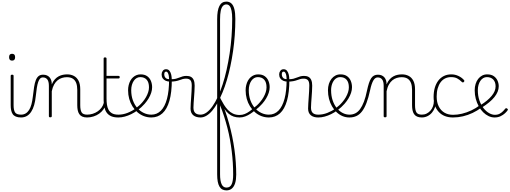

<svg xmlns="http://www.w3.org/2000/svg" viewBox="-20 -1444 6337 2388"><path d="M243 17Q203 17 177 6Q151 -5 137.5 -25.5Q124 -46 118.5 -74Q113 -102 113 -136V-500Q113 -508 117.5 -511.5Q122 -515 130 -515Q140 -515 144.5 -511.5Q149 -508 149 -500V-136Q149 -75 167 -46.5Q185 -18 243 -18Q250 -18 253 -12.5Q256 -7 256 -0.5Q256 6 253 11.5Q250 17 243 17ZM130 -690Q111 -690 102 -701Q93 -712 93 -733Q93 -754 102 -764.5Q111 -775 130 -775Q149 -775 158.5 -764.5Q168 -754 168 -733Q168 -711 158.5 -700.5Q149 -690 130 -690Z M240 17Q231 17 226 11.5Q221 6 221 -0.5Q221 -7 226 -12.5Q231 -18 240 -18Q274 -18 299 -33Q324 -48 342 -76.5Q360 -105 371 -146Q382 -187 388 -239Q396 -309 404 -361Q412 -413 425.5 -447Q439 -481 460.5 -498Q482 -515 516 -515Q525 -515 529.5 -510Q534 -505 533.5 -498Q533 -491 528 -486Q523 -481 514 -481Q493 -481 479 -467Q465 -453 455 -424Q445 -395 438 -351Q431 -307 425 -248Q419 -187 405 -138Q391 -89 368 -54Q345 -19 313.5 -1Q282 17 240 17Z M1065 17Q1027 17 1003 6Q979 -5 965.5 -25.5Q952 -46 946.5 -74Q941 -102 941 -136V-326Q941 -376 928 -411Q915 -446 886.5 -465Q858 -484 811 -484Q781 -484 751.5 -475Q722 -466 697 -446Q672 -426 653 -392.5Q634 -359 624 -309V0Q624 8 619.5 11.5Q615 15 605 15Q596 15 592 11.5Q588 8 588 0V-376Q588 -431 568.5 -456Q549 -481 514 -481Q505 -481 500.5 -486Q496 -491 496.5 -498Q497 -505 502 -510Q507 -515 516 -515Q544 -515 564 -506Q584 -497 597.5 -481Q611 -465 617.5 -443.5Q624 -422 624 -397V-394Q640 -433 662.5 -457.5Q685 -482 711 -495.5Q737 -509 764 -514Q791 -519 816 -519Q862 -519 898.5 -500Q935 -481 956.5 -440.5Q978 -400 978 -334V-136Q978 -75 995 -46.5Q1012 -18 1065 -18Q1072 -18 1075.5 -12.5Q1079 -7 1079 -0.5Q1079 6 1075.5 11.5Q1072 17 1065 17Z M1061 17Q1052 17 1047 11.5Q1042 6 1042 -0.5Q1042 -7 1047 -12.5Q1052 -18 1061 -18Q1099 -18 1133.5 -29Q1168 -40 1196 -59.5Q1224 -79 1243.5 -106Q1263 -133 1271 -165Q1273 -174 1281 -173.5Q1289 -173 1295 -167Q1301 -161 1297 -151Q1288 -114 1266.5 -83.5Q1245 -53 1213.5 -30.5Q1182 -8 1143 4.5Q1104 17 1061 17Z M1451 17Q1398 17 1363 1.5Q1328 -14 1307.5 -42.5Q1287 -71 1278 -111Q1269 -151 1269 -200V-715Q1269 -723 1273 -726.5Q1277 -730 1286 -730Q1296 -730 1300.5 -726.5Q1305 -723 1305 -715V-500H1454Q1462 -500 1465.5 -496Q1469 -492 1469 -484Q1469 -477 1465.5 -472.5Q1462 -468 1454 -468H1305V-218Q1305 -179 1310 -143Q1315 -107 1330 -79Q1345 -51 1374 -34.5Q1403 -18 1452 -18Q1460 -18 1464 -12.5Q1468 -7 1468 -0.5Q1468 6 1464 11.5Q1460 17 1451 17Z M1453 17Q1444 17 1439 11.5Q1434 6 1434 -0.5Q1434 -7 1439 -12.5Q1444 -18 1453 -18Q1509 -18 1564.5 -39.5Q1620 -61 1667 -95Q1672 -98 1677 -96Q1682 -94 1686 -89Q1690 -84 1691 -78Q1692 -72 1687 -69Q1652 -44 1612.5 -24.5Q1573 -5 1532.5 6Q1492 17 1453 17Z M1670 -98Q1693 -115 1714 -134Q1735 -153 1753 -175Q1778 -204 1795.5 -235Q1813 -266 1823 -297Q1833 -328 1833 -358Q1833 -420 1804.5 -452.5Q1776 -485 1724 -485Q1715 -485 1710.5 -490Q1706 -495 1707 -502Q1708 -509 1713.5 -514Q1719 -519 1728 -519Q1779 -519 1810.5 -496.5Q1842 -474 1857 -437.5Q1872 -401 1872 -359Q1872 -325 1860.5 -290Q1849 -255 1828.5 -220.5Q1808 -186 1780 -154Q1761 -132 1738 -111Q1715 -90 1690 -71Z M1862 17Q1813 17 1769 0Q1725 -17 1689.5 -48Q1654 -79 1627.5 -121.5Q1601 -164 1587 -214.5Q1573 -265 1573 -321Q1573 -355 1580.5 -385.5Q1588 -416 1601.5 -440.5Q1615 -465 1634.5 -482.5Q1654 -500 1677.5 -509.5Q1701 -519 1728 -519Q1737 -519 1741.5 -514Q1746 -509 1745 -502Q1744 -495 1738.5 -490Q1733 -485 1724 -485Q1700 -485 1679.5 -473Q1659 -461 1644 -439Q1629 -417 1620.5 -387.5Q1612 -358 1612 -323Q1612 -253 1632.5 -196.5Q1653 -140 1688.5 -100Q1724 -60 1769 -39Q1814 -18 1862 -18Q1932 -18 1981.5 -68Q2031 -118 2057 -215.5Q2083 -313 2083 -455Q2083 -464 2088 -468.5Q2093 -473 2100 -472.5Q2107 -472 2112 -467Q2117 -462 2117 -453Q2117 -294 2087 -190Q2057 -86 2000 -34.5Q1943 17 1862 17Z M2475 17Q2449 17 2426.5 11Q2404 5 2386.5 -8.5Q2369 -22 2359.5 -42.5Q2350 -63 2350 -93Q2350 -122 2352.5 -157.5Q2355 -193 2357.5 -232Q2360 -271 2362.5 -309Q2365 -347 2365 -380Q2365 -429 2347 -447.5Q2329 -466 2295 -466Q2271 -466 2252 -460.5Q2233 -455 2213 -447.5Q2193 -440 2165 -434.5Q2137 -429 2095 -429Q2065 -429 2041 -439.5Q2017 -450 2003.5 -470Q1990 -490 1990 -519Q1990 -543 2004.5 -563Q2019 -583 2045 -583Q2073 -583 2088.5 -562.5Q2104 -542 2110 -513.5Q2116 -485 2116 -459Q2145 -459 2168 -465Q2191 -471 2211 -479.5Q2231 -488 2252.5 -494Q2274 -500 2300 -500Q2333 -500 2355.5 -487.5Q2378 -475 2389.5 -448Q2401 -421 2401 -379Q2401 -344 2398.5 -307Q2396 -270 2393.5 -233.5Q2391 -197 2388.5 -164.5Q2386 -132 2386 -105Q2386 -60 2408.5 -39Q2431 -18 2475 -18Q2484 -18 2488.5 -12.5Q2493 -7 2493 -0.5Q2493 6 2488.5 11.5Q2484 17 2475 17ZM2083 -460Q2083 -479 2079.5 -500.5Q2076 -522 2068 -537.5Q2060 -553 2046 -553Q2033 -553 2028 -544Q2023 -535 2023 -520Q2023 -495 2037.5 -477.5Q2052 -460 2083 -460Z M2474 17Q2466 17 2462 11.5Q2458 6 2458 -0.5Q2458 -7 2462 -12.5Q2466 -18 2474 -18Q2512 -18 2549.5 -45Q2587 -72 2622.5 -122Q2658 -172 2690 -241.5Q2722 -311 2749.5 -395.5Q2777 -480 2798.5 -577Q2820 -674 2836 -778Q2852 -882 2860 -990.5Q2868 -1099 2868 -1209Q2868 -1218 2874 -1223Q2880 -1228 2887.5 -1228Q2895 -1228 2901 -1223Q2907 -1218 2907 -1209Q2907 -1108 2900 -1007.5Q2893 -907 2879 -810Q2865 -713 2845.5 -621.5Q2826 -530 2801.5 -447.5Q2777 -365 2747.5 -294Q2718 -223 2686 -165.5Q2654 -108 2619.5 -67.5Q2585 -27 2548 -5Q2511 17 2474 17Z M2797 924Q2768 924 2746 912.5Q2724 901 2709.5 876.5Q2695 852 2688 814.5Q2681 777 2681 724V-1205Q2681 -1316 2709 -1370Q2737 -1424 2795 -1424Q2833 -1424 2858 -1401Q2883 -1378 2895 -1330Q2907 -1282 2907 -1209Q2907 -1200 2901 -1195Q2895 -1190 2887.5 -1190Q2880 -1190 2874 -1195Q2868 -1200 2868 -1209Q2868 -1270 2860 -1310Q2852 -1350 2836 -1369.5Q2820 -1389 2795 -1389Q2770 -1389 2752 -1369.5Q2734 -1350 2725.5 -1309.5Q2717 -1269 2717 -1205V-233Q2750 -152 2778.5 -70Q2807 12 2829.5 94Q2852 176 2868.5 256.5Q2885 337 2896 416.5Q2907 496 2912.5 574Q2918 652 2918 727Q2918 790 2904.5 834Q2891 878 2863.5 901Q2836 924 2797 924ZM2796 889Q2820 889 2836 878.5Q2852 868 2861.5 847Q2871 826 2875.5 796Q2880 766 2880 727Q2880 654 2875.5 581Q2871 508 2862 435.5Q2853 363 2840 291Q2827 219 2808.5 147Q2790 75 2767.5 4.5Q2745 -66 2717 -135V724Q2717 806 2736.5 847.5Q2756 889 2796 889Z M2960 17Q2920 17 2886.5 6Q2853 -5 2823.5 -30Q2794 -55 2766 -96.5Q2738 -138 2707 -199Q2704 -205 2707.5 -209.5Q2711 -214 2717 -215.5Q2723 -217 2725 -213Q2744 -176 2766 -140.5Q2788 -105 2815 -76.5Q2842 -48 2878 -31Q2914 -14 2960 -14Q2995 -14 3025 -26.5Q3055 -39 3081.5 -58Q3108 -77 3130 -98Q3135 -103 3140.5 -101Q3146 -99 3151 -94Q3156 -89 3156.5 -82.5Q3157 -76 3151 -71Q3126 -50 3095 -29.5Q3064 -9 3030 4Q2996 17 2960 17Z M3132 -98Q3155 -115 3176 -134Q3197 -153 3215 -175Q3240 -204 3257.5 -235Q3275 -266 3285 -297Q3295 -328 3295 -358Q3295 -420 3266.5 -452.5Q3238 -485 3186 -485Q3177 -485 3172.5 -490Q3168 -495 3169 -502Q3170 -509 3175.5 -514Q3181 -519 3190 -519Q3241 -519 3272.5 -496.5Q3304 -474 3319 -437.5Q3334 -401 3334 -359Q3334 -325 3322.5 -290Q3311 -255 3290.5 -220.5Q3270 -186 3242 -154Q3223 -132 3200 -111Q3177 -90 3152 -71Z M3324 17Q3275 17 3231 0Q3187 -17 3151.5 -48Q3116 -79 3089.5 -121.5Q3063 -164 3049 -214.5Q3035 -265 3035 -321Q3035 -355 3042.5 -385.5Q3050 -416 3063.5 -440.5Q3077 -465 3096.5 -482.5Q3116 -500 3139.5 -509.5Q3163 -519 3190 -519Q3199 -519 3203.5 -514Q3208 -509 3207 -502Q3206 -495 3200.5 -490Q3195 -485 3186 -485Q3162 -485 3141.5 -473Q3121 -461 3106 -439Q3091 -417 3082.5 -387.5Q3074 -358 3074 -323Q3074 -253 3094.5 -196.5Q3115 -140 3150.5 -100Q3186 -60 3231 -39Q3276 -18 3324 -18Q3394 -18 3443.5 -68Q3493 -118 3519 -215.5Q3545 -313 3545 -455Q3545 -464 3550 -468.5Q3555 -473 3562 -472.5Q3569 -472 3574 -467Q3579 -462 3579 -453Q3579 -294 3549 -190Q3519 -86 3462 -34.5Q3405 17 3324 17Z M3937 17Q3911 17 3888.5 11Q3866 5 3848.5 -8.5Q3831 -22 3821.5 -42.5Q3812 -63 3812 -93Q3812 -122 3814.5 -157.5Q3817 -193 3819.5 -232Q3822 -271 3824.5 -309Q3827 -347 3827 -380Q3827 -429 3809 -447.5Q3791 -466 3757 -466Q3733 -466 3714 -460.5Q3695 -455 3675 -447.5Q3655 -440 3627 -434.5Q3599 -429 3557 -429Q3527 -429 3503 -439.5Q3479 -450 3465.5 -470Q3452 -490 3452 -519Q3452 -543 3466.5 -563Q3481 -583 3507 -583Q3535 -583 3550.5 -562.5Q3566 -542 3572 -513.5Q3578 -485 3578 -459Q3607 -459 3630 -465Q3653 -471 3673 -479.5Q3693 -488 3714.5 -494Q3736 -500 3762 -500Q3795 -500 3817.5 -487.5Q3840 -475 3851.5 -448Q3863 -421 3863 -379Q3863 -344 3860.5 -307Q3858 -270 3855.5 -233.5Q3853 -197 3850.5 -164.5Q3848 -132 3848 -105Q3848 -60 3870.5 -39Q3893 -18 3937 -18Q3946 -18 3950.5 -12.5Q3955 -7 3955 -0.5Q3955 6 3950.5 11.5Q3946 17 3937 17ZM3545 -460Q3545 -479 3541.5 -500.5Q3538 -522 3530 -537.5Q3522 -553 3508 -553Q3495 -553 3490 -544Q3485 -535 3485 -520Q3485 -495 3499.5 -477.5Q3514 -460 3545 -460Z M3939 17Q3930 17 3925 11.5Q3920 6 3920 -0.5Q3920 -7 3925 -12.5Q3930 -18 3939 -18Q3995 -18 4050.5 -39.5Q4106 -61 4153 -95Q4158 -98 4163 -96Q4168 -94 4172 -89Q4176 -84 4177 -78Q4178 -72 4173 -69Q4138 -44 4098.5 -24.5Q4059 -5 4018.5 6Q3978 17 3939 17Z M4156 -98Q4179 -115 4200 -134Q4221 -153 4239 -175Q4264 -204 4281.5 -235Q4299 -266 4309 -297Q4319 -328 4319 -358Q4319 -420 4290.5 -452.5Q4262 -485 4210 -485Q4201 -485 4196.5 -490Q4192 -495 4193 -502Q4194 -509 4199.5 -514Q4205 -519 4214 -519Q4265 -519 4296.5 -496.5Q4328 -474 4343 -437.5Q4358 -401 4358 -359Q4358 -325 4346.5 -290Q4335 -255 4314.5 -220.5Q4294 -186 4266 -154Q4247 -132 4224 -111Q4201 -90 4176 -71Z M4325 17Q4280 17 4240 0Q4200 -17 4167 -48Q4134 -79 4109.5 -121.5Q4085 -164 4072 -214.5Q4059 -265 4059 -321Q4059 -364 4070.5 -400.5Q4082 -437 4103 -463.5Q4124 -490 4152 -504.5Q4180 -519 4214 -519Q4223 -519 4227.5 -514Q4232 -509 4231 -502Q4230 -495 4224.5 -490Q4219 -485 4210 -485Q4191 -485 4173.5 -477Q4156 -469 4142.5 -454.5Q4129 -440 4119 -420Q4109 -400 4103.5 -375.5Q4098 -351 4098 -323Q4098 -253 4117 -196.5Q4136 -140 4168.5 -100Q4201 -60 4242 -39Q4283 -18 4327 -18Q4366 -18 4399 -34.5Q4432 -51 4458.5 -87Q4485 -123 4506.5 -179.5Q4528 -236 4544 -315Q4556 -371 4568.5 -409.5Q4581 -448 4596.5 -471Q4612 -494 4632.5 -504.5Q4653 -515 4680 -515Q4689 -515 4693.5 -510Q4698 -505 4697.5 -498Q4697 -491 4691.5 -486Q4686 -481 4677 -481Q4662 -481 4649 -472.5Q4636 -464 4624.5 -445Q4613 -426 4602.5 -395.5Q4592 -365 4583 -321Q4563 -229 4538.5 -164.5Q4514 -100 4483.5 -60Q4453 -20 4414 -1.5Q4375 17 4325 17Z M5229 17Q5191 17 5167 6Q5143 -5 5129.5 -25.5Q5116 -46 5110.5 -74Q5105 -102 5105 -136V-326Q5105 -376 5092 -411Q5079 -446 5050.5 -465Q5022 -484 4975 -484Q4945 -484 4915.5 -475Q4886 -466 4861 -446Q4836 -426 4817 -392.5Q4798 -359 4788 -309V0Q4788 8 4783.5 11.5Q4779 15 4769 15Q4760 15 4756 11.5Q4752 8 4752 0V-376Q4752 -431 4732.5 -456Q4713 -481 4678 -481Q4669 -481 4664.5 -486Q4660 -491 4660.5 -498Q4661 -505 4666 -510Q4671 -515 4680 -515Q4708 -515 4728 -506Q4748 -497 4761.5 -481Q4775 -465 4781.5 -443.5Q4788 -422 4788 -397V-394Q4804 -433 4826.5 -457.5Q4849 -482 4875 -495.5Q4901 -509 4928 -514Q4955 -519 4980 -519Q5026 -519 5062.5 -500Q5099 -481 5120.5 -440.5Q5142 -400 5142 -334V-136Q5142 -75 5159 -46.5Q5176 -18 5229 -18Q5236 -18 5239.5 -12.5Q5243 -7 5243 -0.5Q5243 6 5239.5 11.5Q5236 17 5229 17Z M5225 17Q5216 17 5211 11.5Q5206 6 5206 -0.5Q5206 -7 5211 -12.5Q5216 -18 5225 -18Q5259 -18 5287 -32Q5315 -46 5335 -69.5Q5355 -93 5365.5 -123Q5376 -153 5376 -186Q5376 -196 5383 -199.5Q5390 -203 5396.5 -199.5Q5403 -196 5403 -186Q5403 -146 5390 -109.5Q5377 -73 5353.5 -44.5Q5330 -16 5297 0.5Q5264 17 5225 17Z M5614 17Q5502 17 5437.5 -51.5Q5373 -120 5373 -239Q5373 -300 5387.5 -351Q5402 -402 5430 -439.5Q5458 -477 5499 -498Q5540 -519 5594 -519Q5640 -519 5682.5 -499Q5725 -479 5753 -446Q5755 -442 5755.5 -437Q5756 -432 5748 -424Q5741 -417 5735 -418.5Q5729 -420 5725 -424Q5695 -454 5665 -469.5Q5635 -485 5590 -485Q5550 -485 5517 -469Q5484 -453 5460.5 -421.5Q5437 -390 5424 -345Q5411 -300 5411 -243Q5411 -173 5436 -122Q5461 -71 5506.5 -43.5Q5552 -16 5615 -16Q5624 -16 5629 -11Q5634 -6 5634 0.5Q5634 7 5629 12Q5624 17 5614 17Z M5614 17Q5605 17 5600.5 12Q5596 7 5596 0.5Q5596 -6 5601 -11Q5606 -16 5615 -16Q5669 -16 5727 -30Q5785 -44 5841.5 -70.5Q5898 -97 5948 -135Q5954 -140 5960.5 -138Q5967 -136 5971 -130.5Q5975 -125 5974.5 -118Q5974 -111 5968 -106Q5916 -67 5858 -39.5Q5800 -12 5738.5 2.5Q5677 17 5614 17Z M6131 17Q6093 17 6057 0Q6021 -17 5989.5 -48Q5958 -79 5934.5 -121.5Q5911 -164 5897.5 -214.5Q5884 -265 5884 -321Q5884 -364 5895.5 -400.5Q5907 -437 5928 -463.5Q5949 -490 5977 -504.5Q6005 -519 6039 -519Q6090 -519 6121.5 -497Q6153 -475 6168 -441Q6183 -407 6183 -371Q6183 -337 6169.5 -303.5Q6156 -270 6129.5 -237Q6103 -204 6064.5 -172Q6026 -140 5976 -108L5956 -136Q6001 -164 6035.5 -192.5Q6070 -221 6094.5 -250.5Q6119 -280 6131.5 -309.5Q6144 -339 6144 -370Q6144 -423 6115.5 -454Q6087 -485 6035 -485Q6011 -485 5990.5 -473Q5970 -461 5955 -439Q5940 -417 5931.5 -387.5Q5923 -358 5923 -323Q5923 -252 5942.5 -195.5Q5962 -139 5993.5 -99Q6025 -59 6062.5 -37.5Q6100 -16 6135 -16Q6171 -16 6196.5 -30.5Q6222 -45 6239 -63.5Q6256 -82 6266 -94Q6271 -99 6276.5 -98.5Q6282 -98 6288 -94Q6293 -90 6296 -84.5Q6299 -79 6294 -73Q6283 -56 6260.5 -35Q6238 -14 6205.5 1.5Q6173 17 6131 17Z"/></svg>

Font: Playwrite BE WAL Thin
Style: Regular
Weight: 250
Version: Version 1.002